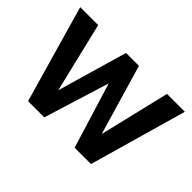

<svg xmlns="http://www.w3.org/2000/svg" viewBox="-117 -953 1239 1239"><g transform="rotate(45 502.5 -333.5)"><path d="M790 0H641L503 -449L364 0H216L25 -667H189L304 -187L443 -667H561L702 -186L817 -667H980Z"/></g></svg>

Font: XXII Aven Bold
Style: Regular
Weight: 700
Designer: Lecter Johnson
Foundry: Doubletwo Studios
Version: Version 1.001